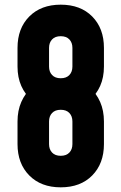

<svg xmlns="http://www.w3.org/2000/svg" viewBox="-20 -786 520 822"><path d="M240 16Q155.5 16 105.2 -35Q55 -86 55 -169V-266Q55 -312.5 71.2 -349.5Q87.5 -386.5 116 -411V-358Q87.5 -381.5 71.2 -418Q55 -454.5 55 -501V-581Q55 -664.5 105.2 -715.2Q155.5 -766 240 -766Q325 -766 375 -715.2Q425 -664.5 425 -581V-501Q425 -454.5 408.8 -418Q392.5 -381.5 364 -358V-411Q392.5 -386.5 408.8 -349.5Q425 -312.5 425 -266V-169Q425 -86 375 -35Q325 16 240 16ZM240 -119Q264 -119 277 -132.8Q290 -146.5 290 -169V-266Q290 -288.5 277 -302.2Q264 -316 240 -316Q216 -316 203 -302.2Q190 -288.5 190 -266V-169Q190 -146.5 203 -132.8Q216 -119 240 -119ZM240 -451Q264 -451 277 -464.8Q290 -478.5 290 -501V-581Q290 -603.5 277 -617.2Q264 -631 240 -631Q216 -631 203 -617.2Q190 -603.5 190 -581V-501Q190 -478.5 203 -464.8Q216 -451 240 -451Z"/></svg>

Font: Mohave Light
Style: Regular
Weight: 300
Designer: Gumpita Rahayu
Foundry: Tokotype
Version: Version 2.003